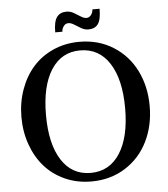

<svg xmlns="http://www.w3.org/2000/svg" viewBox="-58 -888 839 959"><g transform="rotate(-5 362.0 -408.0)"><path d="M246.1 -737.8Q246.1 -792 262.5 -814Q278.8 -835.9 311 -835.9Q329.6 -835.9 347.2 -825.9Q364.7 -815.9 379.9 -805.9Q395 -795.9 408.2 -795.9Q422.4 -795.9 431.6 -808.6Q440.9 -821.3 440.9 -835.9H477.1Q477.1 -781.2 461.2 -759.5Q445.3 -737.8 413.1 -737.8Q394.5 -737.8 377 -747.8Q359.4 -757.8 344 -767.8Q328.6 -777.8 314.9 -777.8Q300.8 -777.8 291.5 -765.1Q282.2 -752.4 282.2 -737.8ZM361.8 20Q290 20 229.7 -7.1Q169.4 -34.2 128.2 -81.1Q86.9 -127.9 64 -192.4Q41 -256.8 41 -330.1Q41 -403.3 64 -467.8Q86.9 -532.2 128.2 -579.1Q169.4 -626 229.7 -653.1Q290 -680.2 361.8 -680.2Q457.5 -680.2 531.5 -633.5Q605.5 -586.9 644.8 -507.6Q684.1 -428.2 684.1 -330.1Q684.1 -231.9 644.8 -152.6Q605.5 -73.2 531.5 -26.6Q457.5 20 361.8 20ZM361.8 -22.9Q456.1 -22.9 508.5 -104Q561 -185.1 561 -330.1Q561 -475.1 508.5 -556.2Q456.1 -637.2 361.8 -637.2Q268.1 -637.2 216.1 -556.2Q164.1 -475.1 164.1 -330.1Q164.1 -185.1 216.1 -104Q268.1 -22.9 361.8 -22.9Z"/></g></svg>

Font: El Messiri SemiBold
Style: Regular
Weight: 600
Designer: Mohamed Gaber
Foundry: Kief Type Foundry
Version: Version 2.007;PS 002.007;hotconv 1.0.88;makeotf.lib2.5.64775